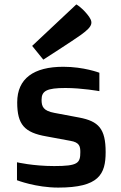

<svg xmlns="http://www.w3.org/2000/svg" viewBox="-20 -831 545 866"><path d="M56.6 -18.1C56.6 -18.1 141.6 15.1 242.7 15.1C426.3 15.1 456.5 -44.9 456.5 -145C456.5 -251 424.3 -284.2 337.4 -300.8L225.6 -321.8C175.3 -331.1 167.5 -350.1 167.5 -380.9C167.5 -420.9 190.4 -434.1 275.4 -434.1C349.6 -434.1 428.2 -419.9 428.2 -419.9V-502.9C428.2 -502.9 358.4 -529.8 265.6 -529.8C132.3 -529.8 57.6 -477.1 57.6 -369.1C57.6 -269 90.3 -232.9 189.5 -215.8L297.4 -195.8C338.4 -189 342.3 -170.9 342.3 -145C342.3 -95.2 331.5 -82 224.6 -82C128.4 -82 56.6 -99.1 56.6 -99.1ZM175.3 -562C175.3 -562 310.1 -648.4 345.2 -673.8C401.9 -714.8 402.3 -731 373 -767.1C345.2 -800.8 324.2 -811 324.2 -811L125 -624Z"/></svg>

Font: Doppio One
Style: Regular
Weight: 400
Designer: Szymon Celej
Foundry: Sorkin Type Co
Version: Version 1.002